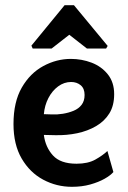

<svg xmlns="http://www.w3.org/2000/svg" viewBox="-20 -716 492 740"><path d="M257 4Q198 4 146.5 -23.5Q95 -51 63.5 -105Q32 -159 32 -238Q32 -323 64 -378.5Q96 -434 147 -461.5Q198 -489 253 -489Q295 -489 333 -474.5Q371 -460 395.5 -429.5Q420 -399 420 -353Q420 -309 401.5 -279Q383 -249 350.5 -230Q318 -211 277.5 -202.5Q237 -194 193 -195L149 -196Q155 -149 184 -117Q213 -85 275 -85Q319 -85 347.5 -101Q376 -117 394 -134L417 -53Q406 -40 383 -27Q360 -14 328 -5Q296 4 257 4ZM149 -276 180 -275Q200 -274 222 -277.5Q244 -281 263.5 -289Q283 -297 294.5 -312Q306 -327 306 -350Q306 -375 291 -387.5Q276 -400 254 -400Q227 -400 204 -383Q181 -366 166.5 -338Q152 -310 149 -276ZM106 -529 101 -540 229 -696H265L395 -539L389 -529H315L247 -582L179 -529Z"/></svg>

Font: Kreon SemiBold
Style: Regular
Weight: 600
Designer: Julia Petretta
Foundry: Julia Petretta and Eli Heuer
Version: Version 2.002